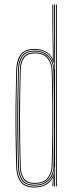

<svg xmlns="http://www.w3.org/2000/svg" viewBox="-20 -820 330 845"><path d="M230.2 0H226.2V-800H230.2ZM222.2 0H218.2L219.2 -85.2H218.2Q217.5 -47.5 194.1 -25.2Q170.8 -3 132.8 -3Q91.5 -3 76 -26.4Q60.5 -49.8 59.5 -84.5Q57 -170 56.2 -238.6Q55.5 -307.2 56.4 -372.9Q57.2 -438.5 59.5 -514.8Q60.5 -550 76.1 -573.5Q91.8 -597 132.8 -597Q170.8 -597 193.6 -574.4Q216.5 -551.8 218.2 -513.5H219.2L218.2 -608.5V-800H222.2ZM133.2 -7Q163 -7 180.9 -19.6Q198.8 -32.2 207 -50.5Q215.2 -68.8 215.5 -85.5Q217.2 -164 217.8 -233.5Q218.2 -303 217.6 -371.1Q217 -439.2 215 -513.8Q214.8 -530.8 206.6 -549.1Q198.5 -567.5 180.6 -580.2Q162.8 -593 133 -593Q92.2 -593 78.2 -569.2Q64.2 -545.5 63.2 -513.5Q61.2 -438.2 60.5 -369Q59.8 -299.8 60.5 -230.2Q61.2 -160.8 63.5 -84.5Q64.5 -50.5 79.5 -28.8Q94.5 -7 133.2 -7ZM133.5 -11Q97.2 -11 82.9 -31.5Q68.5 -52 67.5 -84.5Q65 -170.2 64.2 -238.8Q63.5 -307.2 64.4 -372.8Q65.2 -438.2 67.5 -514.8Q68.5 -548 83 -568.5Q97.5 -589 133.5 -589Q176.2 -589 193.4 -563.9Q210.5 -538.8 211.2 -513.5Q213.5 -438.8 214.2 -370.5Q215 -302.2 214.2 -232.9Q213.5 -163.5 211.2 -85.5Q210.5 -59.5 192.9 -35.2Q175.2 -11 133.5 -11ZM133.8 -15Q173.8 -15 190.1 -38.1Q206.5 -61.2 207.2 -85.5Q209.5 -164.5 210.2 -234.1Q211 -303.8 210.2 -371.8Q209.5 -439.8 207.2 -513.5Q206.5 -538.5 189.9 -561.8Q173.2 -585 133.8 -585Q100 -585 86.1 -565.5Q72.2 -546 71.2 -513.2Q68.2 -407.5 68.1 -303.4Q68 -199.2 71.2 -85.8Q72.2 -53.8 86 -34.4Q99.8 -15 133.8 -15ZM132.2 5.2Q88 5.2 70.4 -19.6Q52.8 -44.5 51.5 -84.8Q49.2 -162.2 48.5 -231.1Q47.8 -300 48.6 -368.6Q49.5 -437.2 51.5 -513.8Q52.8 -554.8 70.5 -579.8Q88.2 -604.8 132.5 -604.8Q158 -604.8 180.2 -593.6Q202.5 -582.5 211.8 -560.2H212.8L210.5 -717V-800H214.5V-668.5L216.8 -543.5H215Q207 -573.2 184.4 -587Q161.8 -600.8 132.2 -600.8Q87 -600.8 71.9 -574.4Q56.8 -548 55.5 -513.8Q53.2 -436.5 52.5 -367.6Q51.8 -298.8 52.6 -230.1Q53.5 -161.5 55.5 -84.8Q56.5 -48.8 72.6 -23.8Q88.8 1.2 132.5 1.2Q166.2 1.2 188.8 -15.8Q211.2 -32.8 216 -57.5H217L214.5 0H210.5L210.8 -4.8L212.8 -37.2H211.8Q202.5 -17.8 181.1 -6.2Q159.8 5.2 132.2 5.2Z"/></svg>

Font: Big Shoulders Inline Display Thin Thin
Style: Regular
Weight: 250
Version: Version 2.002